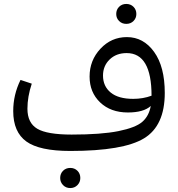

<svg xmlns="http://www.w3.org/2000/svg" viewBox="-20 -751 902 973"><path d="M569 -680Q569 -702 583.5 -716.5Q598 -731 620 -731Q642 -731 656.5 -716.5Q671 -702 671 -680Q671 -659 656.5 -644.5Q642 -630 620 -630Q598 -630 583.5 -644.5Q569 -659 569 -680ZM623 -563Q707 -563 761 -488Q815 -413 815 -280Q815 -114 710 -50Q605 14 336 14Q180 14 113.5 -34Q47 -82 47 -188Q47 -271 84 -346L141 -327Q119 -261 119 -200Q119 -128 169 -98.5Q219 -69 343 -69Q493 -69 580 -86.5Q667 -104 701 -133.5Q735 -163 744 -214Q708 -181 628 -181Q541 -181 487.5 -232Q434 -283 434 -363Q434 -445 489 -504Q544 -563 623 -563ZM502 -368Q502 -314 541 -282Q580 -250 655 -250Q705 -250 748 -266Q748 -482 622 -482Q569 -482 535.5 -449.5Q502 -417 502 -368ZM387 151Q387 172 372.5 187Q358 202 336 202Q314 202 299.5 187Q285 172 285 151Q285 129 299.5 114.5Q314 100 336 100Q358 100 372.5 114.5Q387 129 387 151Z"/></svg>

Font: FiraGO Book
Style: Regular
Weight: 350
Designer: bBox Type
Foundry: bBox Type GmbH
Version: Version 1.001;PS 001.001;hotconv 1.0.88;makeotf.lib2.5.64775